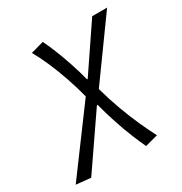

<svg xmlns="http://www.w3.org/2000/svg" viewBox="-248 -618 884 931"><g transform="rotate(-30 194.5 -153.0)"><path d="M-4 190.5 -86.2 182.3 170.2 -164.2Q155 -223.5 135 -281.2Q115.1 -338.9 93 -389.3Q71 -439.6 49.4 -477.3L121.7 -497.4Q135.9 -469.4 153.5 -425.6Q171 -381.9 187.9 -331.3Q204.8 -280.8 216.9 -232.7H220.6L391.7 -485.4H475.1L243 -163.5Q260.3 -99.9 282.9 -37.9Q305.5 24.1 329.7 77.9Q353.9 131.6 375 171.4L303.4 190.5Q288.3 159.1 269.5 112.9Q250.7 66.6 232.5 11.8Q214.3 -42.9 199.5 -99.9H195.5Z"/></g></svg>

Font: Source Sans 3
Style: Italic
Weight: 200
Italic angle: -11°
Designer: Paul D. Hunt
Foundry: Adobe
Version: Version 3.046;hotconv 1.0.118;makeotfexe 2.5.65603